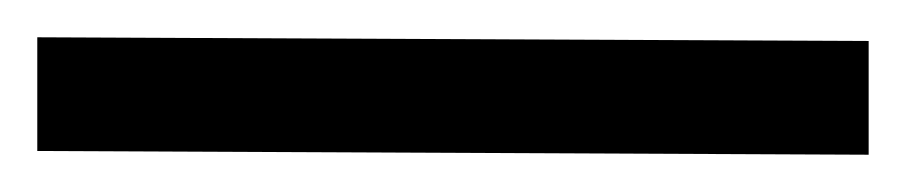

<svg xmlns="http://www.w3.org/2000/svg" viewBox="-50 47 486 103"><path d="M-30 67V128L416 130V69Z"/></svg>

Font: Arima Koshi ExtraBold
Style: Regular
Weight: 800
Designer: Joana Correia and Natanael Gama
Foundry: NDISCOVER
Version: Version 1.019;PS 001.019;hotconv 1.0.88;makeotf.lib2.5.64775